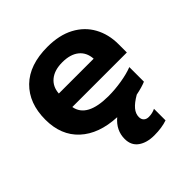

<svg xmlns="http://www.w3.org/2000/svg" viewBox="-191 -633 986 986"><g transform="rotate(-45 302.0 -140.0)"><path d="M572 -186H176Q192 -94 348 -94Q394 -94 443 -102Q492 -110 528 -124V-18Q500 -6 455 3Q417 25 399 46.5Q381 68 381 92Q381 109 391 118.5Q401 128 418 128Q444 128 466 117V201Q426 215 371 215Q317 215 283.5 191Q250 167 250 120Q250 58 302 14Q175 8 103.5 -58Q32 -124 32 -238Q32 -357 102.5 -426Q173 -495 304 -495Q390 -495 450 -463Q510 -431 541 -374.5Q572 -318 572 -247ZM429 -284Q426 -332 393 -358.5Q360 -385 302 -385Q245 -385 212 -358Q179 -331 176 -284Z"/></g></svg>

Font: Prompt SemiBold
Style: Regular
Weight: 600
Designer: Katatrad Team
Foundry: CadsonDemak
Version: Version 1.000